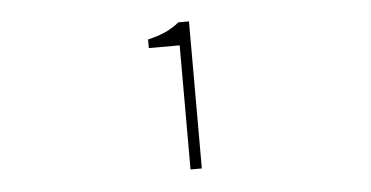

<svg xmlns="http://www.w3.org/2000/svg" viewBox="-38 -944 1077 558"><g transform="rotate(-5 500.0 -665.5)"><path d="M497 -451H530V-880H499C475 -860 446 -847 407 -838V-813H497Z"/></g></svg>

Font: Harano Aji Gothic K1 ExtraLight
Style: Regular
Weight: 250
Foundry: Masamichi Hosoda
Version: HaranoAjiGothicK1-ExtraLight version 20230610;ttx 4.39.4